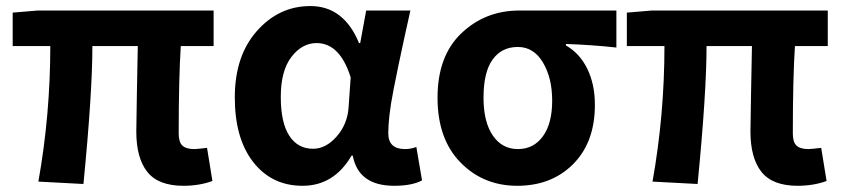

<svg xmlns="http://www.w3.org/2000/svg" viewBox="-20 -594 2753 628"><path d="M580.1 13.7Q498 13.7 461.9 -31.7Q425.8 -77.1 425.8 -164.1Q425.8 -182.6 427.7 -286.1Q429.7 -389.6 430.7 -443.4H282.2Q282.2 -291 252.9 7.8L105.5 0Q144.5 -218.8 144.5 -443.4H21.5V-552.7L103.5 -559.6H678.7V-443.4H571.3Q564.5 -336.9 564.5 -157.2Q564.5 -128.9 576.7 -117.7Q588.9 -106.4 615.2 -106.4Q624 -106.4 657.2 -110.4L674.8 -2Q631.8 13.7 580.1 13.7Z M969.7 13.7Q869.1 13.7 808.6 -63.5Q748 -140.6 748 -275.4Q748 -411.1 820.3 -492.7Q892.6 -574.2 995.1 -574.2Q1104.5 -574.2 1154.3 -453.1H1158.2L1177.7 -559.6H1322.3Q1318.4 -543.9 1304.2 -478Q1290 -412.1 1283.7 -382.3Q1277.3 -352.5 1267.6 -302.7Q1257.8 -252.9 1253.9 -218.3Q1250 -183.6 1250 -158.2Q1250 -106.4 1304.7 -106.4Q1324.2 -106.4 1341.8 -113.3L1360.4 -3.9Q1327.1 13.7 1269.5 13.7Q1152.3 13.7 1133.8 -85H1129.9Q1072.3 13.7 969.7 13.7ZM1003.9 -107.4Q1045.9 -107.4 1081.1 -147.5Q1116.2 -187.5 1120.1 -242.2L1127 -340.8Q1091.8 -453.1 1015.6 -453.1Q967.8 -453.1 933.1 -407.7Q898.4 -362.3 898.4 -277.3Q898.4 -192.4 926.3 -149.9Q954.1 -107.4 1003.9 -107.4Z M1671.9 13.7Q1560.5 13.7 1485.8 -63Q1411.1 -139.6 1411.1 -274.4Q1411.1 -411.1 1489.3 -485.4Q1567.4 -559.6 1678.7 -559.6H1996.1V-438.5Q1916 -447.3 1831.1 -450.2V-445.3Q1876 -419.9 1900.9 -369.1Q1925.8 -318.4 1925.8 -251Q1925.8 -128.9 1855 -57.6Q1784.2 13.7 1671.9 13.7ZM1673.8 -440.4Q1621.1 -440.4 1591.3 -399.4Q1561.5 -358.4 1561.5 -274.4Q1561.5 -195.3 1591.8 -150.9Q1622.1 -106.4 1673.8 -106.4Q1725.6 -106.4 1755.9 -148.4Q1786.1 -190.4 1786.1 -264.6Q1786.1 -338.9 1755.9 -389.6Q1725.6 -440.4 1673.8 -440.4Z M2588.9 13.7Q2506.8 13.7 2470.7 -31.7Q2434.6 -77.1 2434.6 -164.1Q2434.6 -182.6 2436.5 -286.1Q2438.5 -389.6 2439.5 -443.4H2291Q2291 -291 2261.7 7.8L2114.3 0Q2153.3 -218.8 2153.3 -443.4H2030.3V-552.7L2112.3 -559.6H2687.5V-443.4H2580.1Q2573.2 -336.9 2573.2 -157.2Q2573.2 -128.9 2585.4 -117.7Q2597.7 -106.4 2624 -106.4Q2632.8 -106.4 2666 -110.4L2683.6 -2Q2640.6 13.7 2588.9 13.7Z"/></svg>

Font: Nasu
Style: Bold
Weight: 700
Designer: Ryoko NISHIZUKA (kana &amp; ideographs); Paul D. Hunt (Latin, Greek &amp; Cyrillic); Wenlong ZHANG (bopomofo); Sandoll C
Version: Version 2014.1215